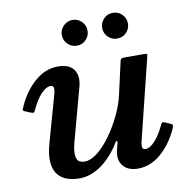

<svg xmlns="http://www.w3.org/2000/svg" viewBox="-83 -822 910 918"><g transform="rotate(-10 372.0 -363.0)"><path d="M524 -615Q550 -615 568.2 -633.2Q586.5 -651.5 586.5 -677.5Q586.5 -703.5 568.2 -721.8Q550 -740 524 -740Q498 -740 479.8 -721.8Q461.5 -703.5 461.5 -677.5Q461.5 -651.5 479.8 -633.2Q498 -615 524 -615ZM328 -615Q354 -615 372.2 -633.2Q390.5 -651.5 390.5 -677.5Q390.5 -703.5 372.2 -721.8Q354 -740 328 -740Q302.5 -740 284 -721.8Q265.5 -703.5 265.5 -677.5Q265.5 -651.5 284 -633.2Q302.5 -615 328 -615ZM25 -372.5Q20.5 -362 19.2 -357.8Q18 -353.5 29.5 -349L55.5 -338Q67.5 -333.5 70.8 -337Q74 -340.5 79 -351Q98.5 -394 123.2 -420.5Q148 -447 168.5 -447Q185 -447 185.2 -433.5Q185.5 -420 181.5 -406.5L117.5 -179Q102 -123.5 105.5 -86.8Q109 -50 126.5 -28.2Q144 -6.5 171.2 2.8Q198.5 12 231 12Q285.5 12 337.5 -25Q389.5 -62 429 -127Q434 -134.5 437 -134Q440 -133.5 438 -123.5L428 -82Q420.5 -39 444.2 -12.2Q468 14.5 514 14.5Q574 14.5 625 -28.8Q676 -72 708.5 -142.5Q714 -155 713.8 -160.8Q713.5 -166.5 699.5 -171.5L679.5 -180.5Q667 -185 663.8 -181.5Q660.5 -178 655.5 -166.5Q636.5 -125.5 611.8 -98.5Q587 -71.5 566.5 -71.5Q551.5 -71.5 550.2 -83.2Q549 -95 552 -107.5L650.5 -507Q653 -516.5 650.2 -518.2Q647.5 -520 635.5 -520H538.5Q529 -520 525.5 -516.2Q522 -512.5 520.5 -505L485.5 -349.5Q474 -299.5 449.5 -249Q425 -198.5 394 -156.2Q363 -114 330.5 -88.5Q298 -63 269.5 -63Q242 -63 233.2 -80Q224.5 -97 228.8 -127Q233 -157 245 -196L305 -418Q319.5 -469 297.8 -501Q276 -533 220 -533Q159.5 -533 108 -488.2Q56.5 -443.5 25 -372.5Z"/></g></svg>

Font: Besley SemiBold
Style: Italic
Weight: 600
Italic angle: -13°
Designer: Owen Earl
Foundry: indestructible type*
Version: Version 2.001